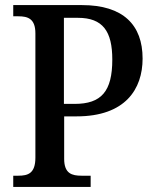

<svg xmlns="http://www.w3.org/2000/svg" viewBox="-20 -734 610 754"><path d="M32 0H336V-44H300C263 -44 232 -52 232 -110V-277H281C472 -277 540 -384 540 -504C540 -636 464 -714 302 -714H32V-670H52C89 -670 119 -661 119 -603V-115C119 -53 90 -44 52 -44H32ZM273 -326H231V-664H286C384 -664 421 -611 421 -500C421 -375 378 -326 273 -326Z"/></svg>

Font: Noto Serif Armenian SemiCondensed Medium
Style: Regular
Weight: 500
Width: 4
Designer: Monotype Design Team
Foundry: Monotype Imaging Inc.
Version: Version 2.008